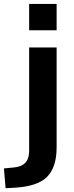

<svg xmlns="http://www.w3.org/2000/svg" viewBox="-81 -787 386 1003"><path d="M71.3 -628.9V-766.6H214.8V-628.9ZM-60.5 92.8 -8.8 87.9Q71.3 81.1 71.3 2V-539.1H214.8V-17.6Q214.8 85.9 165.5 136.2Q116.2 186.5 -2 193.4L-51.8 196.3Z"/></svg>

Font: Min Sans Bold
Style: Regular
Weight: 700
Designer: Jinseong-Kim, NotoSansCJK, Nunito
Foundry: Jinseong-Kim
Version: Version 1.400;Glyphs 3.1.2 (3151)